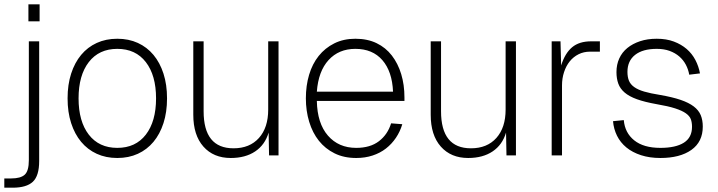

<svg xmlns="http://www.w3.org/2000/svg" viewBox="-25 -722 3334 892"><path d="M-5 150V107H27Q71 107 90 89.5Q109 72 109 22V-530H157V26Q157 95 127.5 122.5Q98 150 34 150ZM107 -623V-702H159V-623Z M520 12Q467 12 424.5 -7.5Q382 -27 352 -63Q322 -99 305.5 -150Q289 -201 289 -265Q289 -329 305.5 -380Q322 -431 352 -467Q382 -503 424.5 -522.5Q467 -542 520 -542Q573 -542 615.5 -522.5Q658 -503 688 -467Q718 -431 734.5 -380Q751 -329 751 -265Q751 -201 734.5 -150Q718 -99 688 -63Q658 -27 615.5 -7.5Q573 12 520 12ZM520 -35Q605 -35 652.5 -96.5Q700 -158 700 -265Q700 -372 652.5 -433.5Q605 -495 520 -495Q435 -495 387.5 -433.5Q340 -372 340 -265Q340 -158 387.5 -96.5Q435 -35 520 -35Z M1047 12Q967 12 920 -41Q873 -94 873 -189V-530H921V-205Q921 -33 1060 -33Q1135 -33 1178 -81Q1221 -129 1221 -213V-530H1269V0H1225L1223 -106Q1206 -49 1160.5 -18.5Q1115 12 1047 12Z M1630 12Q1573 12 1529.5 -9.5Q1486 -31 1456.5 -68Q1427 -105 1411.5 -156Q1396 -207 1396 -265Q1396 -324 1411 -374.5Q1426 -425 1455.5 -462Q1485 -499 1528 -520.5Q1571 -542 1626 -542Q1682 -542 1724.5 -521.5Q1767 -501 1795.5 -464Q1824 -427 1839 -377.5Q1854 -328 1854 -269V-253H1447Q1449 -149 1498.5 -92Q1548 -35 1630 -35Q1695 -35 1735.5 -66Q1776 -97 1792 -149L1844 -145Q1834 -111 1814.5 -82Q1795 -53 1768 -32Q1741 -11 1706 0.5Q1671 12 1630 12ZM1801 -296Q1797 -390 1751.5 -442.5Q1706 -495 1626 -495Q1549 -495 1501.5 -443Q1454 -391 1447 -296Z M2150 12Q2070 12 2023 -41Q1976 -94 1976 -189V-530H2024V-205Q2024 -33 2163 -33Q2238 -33 2281 -81Q2324 -129 2324 -213V-530H2372V0H2328L2326 -106Q2309 -49 2263.5 -18.5Q2218 12 2150 12Z M2538 0V-530H2579L2582 -418Q2600 -475 2633 -502.5Q2666 -530 2721 -530H2762V-482H2716Q2687 -482 2663 -470Q2639 -458 2622 -437Q2605 -416 2595.5 -387Q2586 -358 2586 -325V0Z M3043 12Q2993 12 2953 -1Q2913 -14 2885 -37Q2857 -60 2841.5 -91.5Q2826 -123 2823 -159L2873 -164Q2878 -105 2921.5 -70Q2965 -35 3043 -35Q3114 -35 3152 -59Q3190 -83 3190 -133Q3190 -153 3184.5 -168Q3179 -183 3161.5 -195.5Q3144 -208 3111.5 -218.5Q3079 -229 3026 -238Q2970 -248 2934 -261Q2898 -274 2877 -292Q2856 -310 2847.5 -333.5Q2839 -357 2839 -387Q2839 -422 2852 -450.5Q2865 -479 2889.5 -499Q2914 -519 2948.5 -530.5Q2983 -542 3026 -542Q3071 -542 3105.5 -529Q3140 -516 3165 -494.5Q3190 -473 3205.5 -443.5Q3221 -414 3227 -381L3177 -375Q3173 -399 3161.5 -421Q3150 -443 3131 -459.5Q3112 -476 3086 -485.5Q3060 -495 3026 -495Q2961 -495 2925.5 -467Q2890 -439 2890 -388Q2890 -364 2897 -347Q2904 -330 2921.5 -317.5Q2939 -305 2968 -296.5Q2997 -288 3041 -281Q3099 -271 3137 -258Q3175 -245 3198 -227.5Q3221 -210 3230.5 -187Q3240 -164 3240 -134Q3240 -63 3187 -25.5Q3134 12 3043 12Z"/></svg>

Font: Geist ExtLt
Style: Regular
Weight: 400
Designer: Basement.studio, Andrés Briganti, Mateo Zaragoza
Foundry: Basement.studio, Vercel, Andrés Briganti, Guido Ferreyra, Mateo Zaragoza
Version: Version 1.401